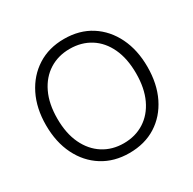

<svg xmlns="http://www.w3.org/2000/svg" viewBox="-158 -878 1064 1056"><g transform="rotate(-30 374.0 -350.0)"><path d="M374 12Q278 12 205.5 -33.5Q133 -79 92.5 -160.5Q52 -242 52 -350Q52 -457 92.5 -538.5Q133 -620 205.5 -666Q278 -712 374 -712Q472 -712 544 -666Q616 -620 656 -538.5Q696 -457 696 -350Q696 -242 656 -160.5Q616 -79 544 -33.5Q472 12 374 12ZM374 -50Q448 -50 504.5 -86Q561 -122 592.5 -189Q624 -256 624 -350Q624 -444 592.5 -511Q561 -578 504.5 -613.5Q448 -649 374 -649Q301 -649 244.5 -613.5Q188 -578 156 -511Q124 -444 124 -350Q124 -256 156 -189Q188 -122 244.5 -86Q301 -50 374 -50Z"/></g></svg>

Font: DM Sans 9pt Light
Style: Regular
Weight: 300
Version: Version 4.004;gftools[0.9.30]